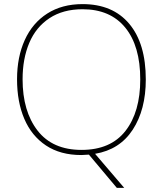

<svg xmlns="http://www.w3.org/2000/svg" viewBox="-20 -745 794 935"><path d="M443 4 585 170H549L413 8Q389 10 376 10Q274 10 204 -36.5Q134 -83 98.5 -166Q63 -249 63 -359Q63 -467 100.5 -550Q138 -633 210 -679Q282 -725 382 -725Q529 -725 609.5 -629Q690 -533 690 -358Q690 -211 626.5 -113.5Q563 -16 443 4ZM377 -15Q519 -15 591 -107.5Q663 -200 663 -358Q663 -521 590 -610.5Q517 -700 382 -700Q287 -700 221 -656.5Q155 -613 122.5 -536Q90 -459 90 -359Q90 -203 163 -109Q236 -15 377 -15Z"/></svg>

Font: Noto Sans UI Thin
Style: Regular
Weight: 250
Designer: Monotype Design Team
Foundry: Monotype Imaging Inc.
Version: Version 1.001